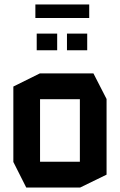

<svg xmlns="http://www.w3.org/2000/svg" viewBox="-20 -843 538 863"><path d="M98 0 40 -115V-454L159 -513H400L459 -398V-58L340 0ZM160 -397V-116H339V-397ZM139 -762V-823H381V-762ZM145 -617V-692H237V-617ZM281 -617V-692H372V-617Z"/></svg>

Font: Foldit Thin Medium
Style: Regular
Weight: 500
Version: Version 1.003